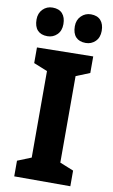

<svg xmlns="http://www.w3.org/2000/svg" viewBox="-100 -976 605 1027"><g transform="rotate(10 202.0 -462.5)"><path d="M100.1 -924.8Q135.3 -924.8 153.6 -904.3Q171.9 -883.8 171.9 -847.2Q171.9 -811 150.4 -790Q128.9 -769 98.1 -769Q63 -769 44.4 -789.1Q25.9 -809.1 25.9 -847.2Q25.9 -881.8 47.4 -903.3Q68.8 -924.8 100.1 -924.8ZM308.1 -924.8Q343.3 -924.8 361.6 -904.3Q379.9 -883.8 379.9 -847.2Q379.9 -811 358.4 -790Q336.9 -769 306.2 -769Q271 -769 252.4 -789.1Q233.9 -809.1 233.9 -847.2Q233.9 -881.8 255.9 -903.3Q277.8 -924.8 308.1 -924.8ZM54.2 -85 128.9 -115.2V-585L54.2 -615.2V-700.2L358.9 -705.1V-615.2L284.2 -585V-115.2L358.9 -85V0H54.2Z"/></g></svg>

Font: Kadwa
Style: Bold
Weight: 700
Designer: Sol Matas
Foundry: Sol Matas
Version: Version 1.001;PS 001.000;hotconv 1.0.70;makeotf.lib2.5.58329